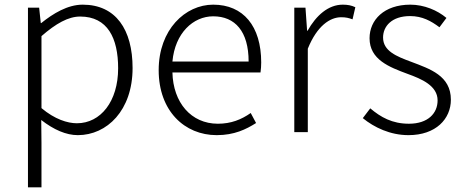

<svg xmlns="http://www.w3.org/2000/svg" viewBox="-20 -567 1994 824"><path d="M100 237H158V46L157 -52C211 -10 264 13 314 13C439 13 549 -93 549 -275C549 -440 477 -547 335 -547C270 -547 208 -509 157 -468H155L148 -534H100ZM310 -38C270 -38 215 -55 158 -103V-412C220 -466 273 -496 324 -496C442 -496 487 -403 487 -274C487 -132 412 -38 310 -38Z M910 13C986 13 1036 -12 1079 -39L1056 -82C1016 -54 972 -36 915 -36C800 -36 723 -127 720 -256H1098C1100 -270 1101 -285 1101 -299C1101 -455 1024 -547 895 -547C775 -547 661 -440 661 -266C661 -91 772 13 910 13ZM720 -303C731 -425 809 -497 895 -497C989 -497 1047 -432 1047 -303Z M1243 0H1301V-358C1341 -457 1397 -493 1444 -493C1465 -493 1476 -490 1493 -484L1505 -536C1488 -544 1472 -547 1451 -547C1389 -547 1337 -501 1300 -435H1298L1291 -534H1243Z M1733 13C1851 13 1915 -57 1915 -139C1915 -242 1826 -271 1744 -302C1682 -325 1624 -348 1624 -406C1624 -454 1661 -498 1740 -498C1792 -498 1830 -477 1866 -450L1896 -490C1857 -523 1800 -547 1741 -547C1628 -547 1566 -481 1566 -403C1566 -311 1651 -279 1729 -250C1790 -228 1858 -199 1858 -136C1858 -81 1817 -36 1735 -36C1663 -36 1614 -64 1569 -102L1537 -60C1586 -20 1655 13 1733 13Z"/></svg>

Font: Noto Sans KR Light
Style: Regular
Weight: 300
Designer: Ryoko NISHIZUKA 西塚涼子 (kana, bopomofo & ideographs); Paul D. Hunt (Latin, Greek & Cyrillic); Sandoll Communications 산돌커뮤니
Foundry: Adobe
Version: Version 2.004;hotconv 1.0.118;makeotfexe 2.5.65603